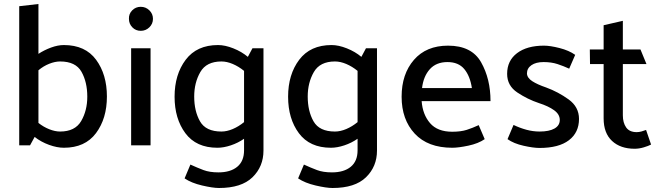

<svg xmlns="http://www.w3.org/2000/svg" viewBox="-20 -726 3293 959"><path d="M76 0V-695L172 -706V-457Q201 -476 235 -488.5Q269 -501 299 -501Q406 -501 460 -427.5Q514 -354 514 -244Q514 -134 459.5 -61Q405 12 299 12Q265 12 225 -2.5Q185 -17 153 -42L130 0ZM172 -112Q197 -92 226 -80.5Q255 -69 280 -69Q355 -69 385.5 -121.5Q416 -174 416 -243Q416 -316 387 -367.5Q358 -419 280 -419Q255 -419 226 -407.5Q197 -396 172 -375Z M683 -572Q658 -572 641 -589.5Q624 -607 624 -632Q623 -657 640.5 -674.5Q658 -692 683 -692Q708 -692 726 -674.5Q744 -657 744 -632Q744 -607 726 -589.5Q708 -572 683 -572ZM635 0V-485H732V0Z M1199 -372Q1172 -394 1142.5 -406.5Q1113 -419 1086 -419Q1011 -419 980.5 -366Q950 -313 950 -244Q950 -171 979 -120Q1008 -69 1086 -69Q1113 -69 1142.5 -81.5Q1172 -94 1199 -116ZM1296 26Q1296 106 1241 159.5Q1186 213 1074 213Q1043 213 989.5 200.5Q936 188 902 165Q909 148 916.5 130.5Q924 113 931 96Q966 112 996.5 123.5Q1027 135 1071 135Q1131 135 1165 107Q1199 79 1199 25V-33Q1169 -12 1133 0Q1097 12 1066 12Q960 12 906 -60.5Q852 -133 852 -243Q852 -354 907.5 -427.5Q963 -501 1069 -501Q1104 -501 1145.5 -484.5Q1187 -468 1218 -442L1241 -485H1296Z M1766 -372Q1739 -394 1709.5 -406.5Q1680 -419 1653 -419Q1578 -419 1547.5 -366Q1517 -313 1517 -244Q1517 -171 1546 -120Q1575 -69 1653 -69Q1680 -69 1709.5 -81.5Q1739 -94 1766 -116ZM1863 26Q1863 106 1808 159.5Q1753 213 1641 213Q1610 213 1556.5 200.5Q1503 188 1469 165Q1476 148 1483.5 130.5Q1491 113 1498 96Q1533 112 1563.5 123.5Q1594 135 1638 135Q1698 135 1732 107Q1766 79 1766 25V-33Q1736 -12 1700 0Q1664 12 1633 12Q1527 12 1473 -60.5Q1419 -133 1419 -243Q1419 -354 1474.5 -427.5Q1530 -501 1636 -501Q1671 -501 1712.5 -484.5Q1754 -468 1785 -442L1808 -485H1863Z M2430 -221H2086Q2091 -154 2128 -111Q2165 -68 2239 -68Q2282 -68 2311.5 -77.5Q2341 -87 2371 -101L2401 -31Q2369 -9 2319.5 1.5Q2270 12 2239 12Q2117 12 2051.5 -58.5Q1986 -129 1986 -243Q1986 -356 2047.5 -427Q2109 -498 2218 -498Q2336 -498 2383 -415Q2430 -332 2430 -221ZM2337 -286Q2328 -346 2299 -381Q2270 -416 2215 -416Q2159 -416 2127 -380.5Q2095 -345 2088 -286Z M2823 -383Q2795 -396 2764.5 -406Q2734 -416 2695 -416Q2657 -416 2634.5 -400.5Q2612 -385 2612 -359Q2613 -337 2638.5 -320.5Q2664 -304 2708 -289Q2768 -267 2820 -229.5Q2872 -192 2872 -132Q2872 -64 2821.5 -25.5Q2771 13 2675 13Q2644 13 2595 2Q2546 -9 2515 -31L2545 -102Q2576 -87 2609 -78Q2642 -69 2675 -69Q2723 -69 2749.5 -84Q2776 -99 2776 -127Q2776 -155 2747.5 -175.5Q2719 -196 2672 -211Q2615 -230 2564 -264Q2513 -298 2513 -357Q2513 -423 2562.5 -460.5Q2612 -498 2697 -498Q2728 -498 2775 -486Q2822 -474 2853 -452Z M3232 -4Q3219 3 3195.5 10Q3172 17 3150 17Q3079 17 3037 -22Q2995 -61 2995 -135V-406H2927L2926 -479H2995V-600L3091 -622V-479H3179L3209 -406H3091V-150Q3091 -113 3107.5 -89.5Q3124 -66 3160 -66Q3172 -66 3184.5 -69.5Q3197 -73 3207 -77Z"/></svg>

Font: Palanquin Medium
Style: Regular
Weight: 500
Designer: Pria Ravichandran
Version: Version 1.0.4